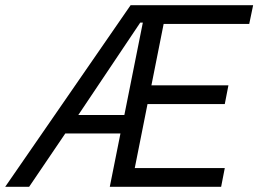

<svg xmlns="http://www.w3.org/2000/svg" viewBox="-62 -718 993 738"><path d="M360 0H788L802 -72H456L505 -318H802L816 -390H520L567 -626H896L911 -698H440L-42 0H50L189 -205H401ZM487 -631 416 -276H239L477 -631Z"/></svg>

Font: LVC Sans
Style: Italic
Weight: 400
Italic angle: -11.31°
Designer: Mike Abbink, Paul van der Laan, Pieter van Rosmalen
Foundry: Bold Monday
Version: Version 3.0